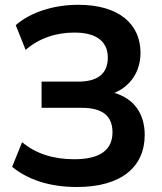

<svg xmlns="http://www.w3.org/2000/svg" viewBox="-20 -749 658 780"><path d="M292.5 10.7C476.1 10.7 567.9 -73.7 567.9 -200.7C567.9 -288.1 523.4 -348.6 444.8 -371.6C510.3 -398.9 550.8 -458.5 550.8 -534.7C550.8 -650.4 464.4 -729.5 298.3 -729.5C194.3 -729.5 103 -697.8 43.9 -647L84 -546.4C138.2 -593.3 206.5 -616.7 282.7 -616.7C375 -616.7 418 -577.6 418 -515.6C418 -451.2 378.9 -417.5 298.3 -417.5H148.9V-311H312C396.5 -311 437 -277.8 437 -211.9C437 -139.2 385.7 -102.1 281.7 -102.1C194.8 -102.1 124.5 -125.5 69.8 -171.4L29.3 -71.3C92.8 -19.5 180.2 10.7 292.5 10.7Z"/></svg>

Font: Winston SemiBold
Style: Regular
Weight: 600
Designer: Vernon Adams, Kim Jin-seong, David Berlow, Cristiano Sobral
Foundry: The Winston Project Authors
Version: Version 3.004